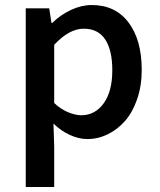

<svg xmlns="http://www.w3.org/2000/svg" viewBox="-20 -543 640 768"><path d="M83 205.1V-509.8H176.8L186 -451.2H189Q221.7 -483.4 263.7 -503.2Q305.7 -522.9 347.2 -522.9Q441.4 -522.9 494.1 -453.1Q546.9 -383.3 546.9 -263.2Q546.9 -199.7 528.8 -147Q510.7 -94.2 480.5 -59.6Q450.2 -24.9 411.1 -5.9Q372.1 13.2 329.1 13.2Q295.4 13.2 259.5 -3.2Q223.6 -19.5 193.8 -48.8L196.8 42V205.1ZM305.2 -82Q359.9 -82 394.5 -129.4Q429.2 -176.8 429.2 -262.2Q429.2 -341.8 400.9 -385Q372.6 -428.2 314.9 -428.2Q256.8 -428.2 196.8 -363.8V-130.9Q222.7 -106.4 252 -94.2Q281.2 -82 305.2 -82Z"/></svg>

Font: Office Code Pro Medium
Style: Regular
Weight: 500
Designer: Nathan Rutzky & Paul D. Hunt
Foundry: Adobe Systems Incorporated
Version: Version 1.004;PS 001.004;hotconv 1.0.70;makeotf.lib2.5.58329